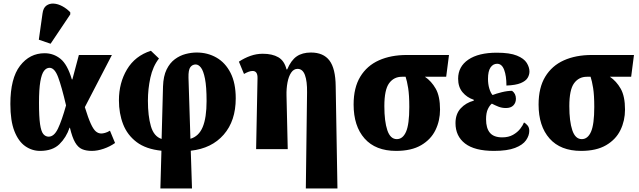

<svg xmlns="http://www.w3.org/2000/svg" viewBox="-20 -849 3640 1093"><path d="M208 10Q162 10 123.5 -17Q85 -44 62 -102.5Q39 -161 39 -257Q39 -403 94 -474.5Q149 -546 234 -546Q285 -546 324.5 -514Q364 -482 389 -397H392L429 -536H617L463 -239Q482 -177 497 -144.5Q512 -112 526 -100.5Q540 -89 557 -89Q565 -89 578 -92.5Q591 -96 606 -105L635 -35Q605 -14 569.5 -2Q534 10 503 10Q470 10 447 0Q424 -10 407.5 -38.5Q391 -67 378 -122H376Q357 -66 318 -28Q279 10 208 10ZM257 -71Q288 -71 310 -117Q332 -163 356 -249Q331 -356 311 -409.5Q291 -463 262 -463Q244 -463 230.5 -445.5Q217 -428 209.5 -384.5Q202 -341 202 -264Q202 -184 208 -142.5Q214 -101 226.5 -86Q239 -71 257 -71ZM268 -600 201 -623 222 -772Q226 -804 244 -817Q262 -830 286 -828.5Q310 -827 335 -813.5Q360 -800 380 -779V-767Z M893 224 899 9Q811 0 758 -40Q705 -80 681 -141.5Q657 -203 657 -278Q657 -377 703 -454Q749 -531 839 -560L885 -516Q850 -471 836 -406.5Q822 -342 822 -276Q822 -189 839 -130.5Q856 -72 900 -58L908 -357Q910 -416 928.5 -453.5Q947 -491 975.5 -512Q1004 -533 1036.5 -541.5Q1069 -550 1100 -550Q1162 -550 1212.5 -521Q1263 -492 1292.5 -434Q1322 -376 1322 -289Q1322 -161 1253.5 -82.5Q1185 -4 1066 9L1073 224ZM1053 -407 1064 -59Q1112 -73 1134 -126Q1156 -179 1156 -274Q1156 -355 1147 -400.5Q1138 -446 1124 -464Q1110 -482 1094 -482Q1075 -482 1063.5 -466.5Q1052 -451 1053 -407Z M1721 224 1728 -323Q1729 -386 1716 -421.5Q1703 -457 1674 -457Q1652 -457 1637.5 -435.5Q1623 -414 1616.5 -379Q1610 -344 1611 -305L1618 0H1438L1446 -404Q1447 -445 1418 -445Q1408 -445 1396.5 -441Q1385 -437 1369 -428L1340 -498Q1372 -519 1406 -531Q1440 -543 1476 -543Q1530 -543 1564.5 -523Q1599 -503 1611 -454H1615Q1637 -506 1669 -528Q1701 -550 1750 -550Q1821 -550 1855.5 -504.5Q1890 -459 1891 -358L1901 224Z M2235 10Q2118 10 2055.5 -60.5Q1993 -131 1993 -254Q1993 -350 2031 -412.5Q2069 -475 2137 -505.5Q2205 -536 2296 -536H2536L2520 -412H2399Q2436 -387 2460.5 -344Q2485 -301 2485 -225Q2485 -162 2459 -108.5Q2433 -55 2377.5 -22.5Q2322 10 2235 10ZM2239 -57Q2273 -57 2291.5 -99Q2310 -141 2310 -240Q2310 -308 2303.5 -348Q2297 -388 2289 -412H2268Q2222 -412 2195 -375Q2168 -338 2168 -245Q2168 -158 2185 -107.5Q2202 -57 2239 -57Z M2792 10Q2682 10 2627.5 -32Q2573 -74 2573 -148Q2573 -200 2602.5 -232Q2632 -264 2677 -276V-281Q2638 -294 2613 -324Q2588 -354 2588 -401Q2588 -470 2646 -509.5Q2704 -549 2808 -549Q2882 -549 2922.5 -532.5Q2963 -516 2978.5 -491Q2994 -466 2994 -442Q2994 -423 2983.5 -405.5Q2973 -388 2944.5 -376Q2916 -364 2863 -362Q2863 -417 2850 -451.5Q2837 -486 2810 -486Q2787 -486 2772.5 -465Q2758 -444 2758 -400Q2758 -370 2765.5 -345Q2773 -320 2784 -308Q2804 -316 2836 -324Q2868 -332 2895 -332Q2917 -316 2917 -287Q2917 -264 2902.5 -249Q2888 -234 2860 -234Q2837 -234 2817 -242Q2797 -250 2780 -259Q2768 -250 2757.5 -228.5Q2747 -207 2747 -170Q2747 -119 2769 -93Q2791 -67 2839 -67Q2875 -67 2900.5 -81.5Q2926 -96 2941.5 -116Q2957 -136 2963 -152Q2974 -146 2983.5 -134.5Q2993 -123 2993 -104Q2993 -77 2974.5 -50.5Q2956 -24 2912 -7Q2868 10 2792 10Z M3288 10Q3171 10 3108.5 -60.5Q3046 -131 3046 -254Q3046 -350 3084 -412.5Q3122 -475 3190 -505.5Q3258 -536 3349 -536H3589L3573 -412H3452Q3489 -387 3513.5 -344Q3538 -301 3538 -225Q3538 -162 3512 -108.5Q3486 -55 3430.5 -22.5Q3375 10 3288 10ZM3292 -57Q3326 -57 3344.5 -99Q3363 -141 3363 -240Q3363 -308 3356.5 -348Q3350 -388 3342 -412H3321Q3275 -412 3248 -375Q3221 -338 3221 -245Q3221 -158 3238 -107.5Q3255 -57 3292 -57Z"/></svg>

Font: Noto Serif Condensed Black
Style: Regular
Weight: 900
Width: 3
Designer: Monotype Design Team
Foundry: Monotype Imaging Inc.
Version: Version 2.015; ttfautohint (v1.8.4.7-5d5b)